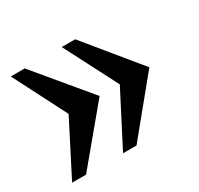

<svg xmlns="http://www.w3.org/2000/svg" viewBox="-104 -562 717 692"><g transform="rotate(-30 255.0 -216.0)"><path d="M13 -437H71L255 -216L71 5H13L126 -216ZM225 -437H281L462 -216L281 5H225L339 -216Z"/></g></svg>

Font: Triodion Unicode
Style: Normal
Weight: 400
Version: Version 1.1